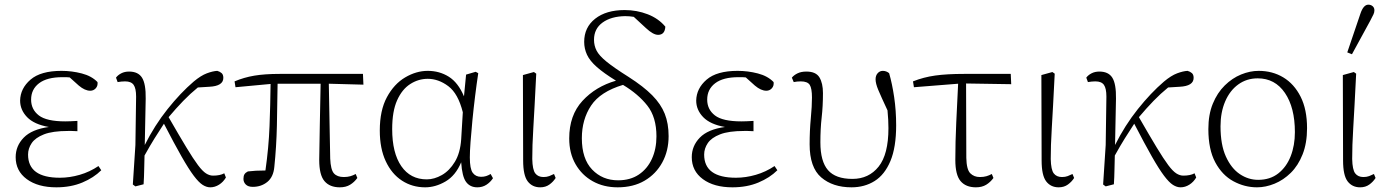

<svg xmlns="http://www.w3.org/2000/svg" viewBox="-20 -788 5924 821"><path d="M221 13Q142 13 94.5 -22Q47 -57 47 -116Q47 -164 81.5 -199.5Q116 -235 189 -245Q126 -256 96 -287Q66 -318 66 -358Q67 -410 110.5 -447.5Q154 -485 243 -485Q287 -485 329.5 -474Q372 -463 397 -437Q399 -421 389.5 -410.5Q380 -400 366 -400Q343 -400 317 -422L278 -457Q271 -458 263 -458Q255 -458 247 -458Q181 -458 147 -432Q113 -406 113 -362Q113 -320 146 -294.5Q179 -269 259 -269Q270 -269 281.5 -269.5Q293 -270 311 -271V-227Q294 -228 286 -228Q278 -228 271 -228Q205 -228 168 -213.5Q131 -199 115.5 -176Q100 -153 100 -127Q100 -28 236 -28Q278 -28 321 -40.5Q364 -53 401 -78L413 -60Q381 -28 332 -7.5Q283 13 221 13Z M559 9 548 1 559 -168 562 -375Q562 -410 551.5 -425Q541 -440 515 -440Q500 -440 483 -437L476 -456Q484 -467 498.5 -474.5Q513 -482 532 -482Q571 -482 587.5 -455.5Q604 -429 603 -366L599 -168Q641 -252 696.5 -321.5Q752 -391 808 -439Q839 -465 864.5 -474.5Q890 -484 909 -485Q920 -482 927.5 -475.5Q935 -469 935 -455Q935 -420 875 -417L826 -414Q794 -388 763.5 -356.5Q733 -325 701 -287Q747 -207 777 -157.5Q807 -108 826.5 -82Q846 -56 861 -46.5Q876 -37 891 -37Q921 -37 939 -47L946 -29Q935 -10 917 1.5Q899 13 879 13Q863 13 846.5 2.5Q830 -8 808.5 -36.5Q787 -65 756.5 -118.5Q726 -172 681 -259Q659 -225 641 -196.5Q623 -168 598 -123Q597 -92 596.5 -61Q596 -30 594 0Z M987 -415 983 -440Q1023 -457 1067.5 -464.5Q1112 -472 1176 -472H1532L1534 -426L1386 -430L1392 -110Q1394 -62 1408 -46.5Q1422 -31 1450 -31Q1466 -31 1478 -34.5Q1490 -38 1501 -44L1508 -27Q1495 -9 1477 2Q1459 13 1433 13Q1390 13 1367.5 -13.5Q1345 -40 1345 -104Q1346 -168 1347.5 -253Q1349 -338 1351 -430H1167Q1166 -339 1164 -250Q1162 -161 1153 -74Q1149 -31 1123 -10Q1097 11 1061 11Q1041 11 1031 1Q1021 -9 1021 -23Q1021 -36 1025.5 -43Q1030 -50 1040 -55Q1056 -57 1074.5 -58Q1093 -59 1115 -59Q1129 -157 1132.5 -248Q1136 -339 1137 -429Z M1657 -236Q1657 -134 1696 -77.5Q1735 -21 1805 -21Q1837 -21 1869.5 -39.5Q1902 -58 1925 -96Q1948 -134 1952 -192L1959 -308Q1939 -388 1897 -419.5Q1855 -451 1809 -451Q1769 -451 1734 -428.5Q1699 -406 1678 -359Q1657 -312 1657 -236ZM1798 13Q1743 13 1699 -15.5Q1655 -44 1629.5 -98.5Q1604 -153 1604 -230Q1604 -316 1634.5 -372.5Q1665 -429 1712.5 -457Q1760 -485 1809 -485Q1859 -485 1899 -460Q1939 -435 1964 -376L1973 -469L2014 -481L2025 -475Q2018 -429 2011.5 -376.5Q2005 -324 2000 -273Q1995 -222 1992 -180.5Q1989 -139 1989 -115Q1989 -66 2001.5 -49Q2014 -32 2037 -32Q2049 -32 2058.5 -35Q2068 -38 2078 -44L2088 -26Q2077 -9 2060 2Q2043 13 2021 13Q1990 13 1973 -10Q1956 -33 1952 -94Q1928 -37 1885 -12Q1842 13 1798 13Z M2290 13Q2256 13 2236.5 -12.5Q2217 -38 2217 -102L2216 -467L2263 -480L2273 -473Q2269 -394 2266 -337.5Q2263 -281 2260.5 -240.5Q2258 -200 2257 -168.5Q2256 -137 2256 -108Q2257 -62 2269 -46.5Q2281 -31 2304 -31Q2318 -31 2328.5 -35Q2339 -39 2349 -44L2356 -27Q2346 -11 2329.5 1Q2313 13 2290 13Z M2621 13Q2561 13 2514.5 -13Q2468 -39 2441 -86Q2414 -133 2414 -196Q2414 -295 2470.5 -356.5Q2527 -418 2614 -443Q2562 -475 2532 -501.5Q2502 -528 2490 -554Q2478 -580 2478 -609Q2478 -671 2525 -708Q2572 -745 2651 -745Q2703 -745 2749.5 -727Q2796 -709 2825 -674Q2823 -639 2794 -639Q2773 -639 2742 -668L2690 -716Q2672 -719 2653 -719Q2593 -718 2556.5 -691.5Q2520 -665 2520 -618Q2520 -593 2531 -571.5Q2542 -550 2574 -524Q2606 -498 2668 -459Q2732 -418 2769 -380.5Q2806 -343 2822.5 -301.5Q2839 -260 2839 -206Q2839 -143 2812 -93.5Q2785 -44 2736.5 -15.5Q2688 13 2621 13ZM2468 -197Q2468 -109 2512 -63Q2556 -17 2623 -17Q2675 -17 2711.5 -41.5Q2748 -66 2767.5 -108.5Q2787 -151 2787 -205Q2787 -287 2748 -336.5Q2709 -386 2644 -425Q2547 -396 2507.5 -336.5Q2468 -277 2468 -197Z M3112 13Q3033 13 2985.5 -22Q2938 -57 2938 -116Q2938 -164 2972.5 -199.5Q3007 -235 3080 -245Q3017 -256 2987 -287Q2957 -318 2957 -358Q2958 -410 3001.5 -447.5Q3045 -485 3134 -485Q3178 -485 3220.5 -474Q3263 -463 3288 -437Q3290 -421 3280.5 -410.5Q3271 -400 3257 -400Q3234 -400 3208 -422L3169 -457Q3162 -458 3154 -458Q3146 -458 3138 -458Q3072 -458 3038 -432Q3004 -406 3004 -362Q3004 -320 3037 -294.5Q3070 -269 3150 -269Q3161 -269 3172.5 -269.5Q3184 -270 3202 -271V-227Q3185 -228 3177 -228Q3169 -228 3162 -228Q3096 -228 3059 -213.5Q3022 -199 3006.5 -176Q2991 -153 2991 -127Q2991 -28 3127 -28Q3169 -28 3212 -40.5Q3255 -53 3292 -78L3304 -60Q3272 -28 3223 -7.5Q3174 13 3112 13Z M3621 13Q3541 13 3491.5 -29.5Q3442 -72 3442 -171Q3442 -229 3447 -281.5Q3452 -334 3452 -371Q3452 -410 3442.5 -425Q3433 -440 3404 -440Q3388 -440 3374 -437L3366 -456Q3375 -467 3390.5 -474.5Q3406 -482 3428 -482Q3469 -482 3484 -457Q3499 -432 3499 -390Q3499 -334 3493.5 -286Q3488 -238 3488 -179Q3488 -98 3520.5 -60.5Q3553 -23 3625 -23Q3695 -23 3737 -75.5Q3779 -128 3779 -240Q3779 -259 3778 -276.5Q3777 -294 3775 -316Q3747 -376 3735.5 -403.5Q3724 -431 3724 -449Q3724 -465 3733 -475Q3742 -485 3755 -485Q3770 -485 3782 -475Q3795 -430 3803.5 -372.5Q3812 -315 3812 -252Q3812 -158 3787.5 -99.5Q3763 -41 3720 -14Q3677 13 3621 13Z M3888 -415 3884 -440Q3929 -458 3979 -465Q4029 -472 4102 -472H4302L4304 -428L4111 -431L4112 -113Q4113 -63 4129 -47Q4145 -31 4170 -31Q4186 -31 4198 -34.5Q4210 -38 4221 -44L4228 -27Q4215 -9 4197 2Q4179 13 4153 13Q4110 13 4087.5 -13.5Q4065 -40 4065 -104Q4065 -180 4069 -264.5Q4073 -349 4077 -430Z M4507 13Q4473 13 4453.5 -12.5Q4434 -38 4434 -102L4433 -467L4480 -480L4490 -473Q4486 -394 4483 -337.5Q4480 -281 4477.5 -240.5Q4475 -200 4474 -168.5Q4473 -137 4473 -108Q4474 -62 4486 -46.5Q4498 -31 4521 -31Q4535 -31 4545.5 -35Q4556 -39 4566 -44L4573 -27Q4563 -11 4546.5 1Q4530 13 4507 13Z M4708 9 4697 1 4708 -168 4711 -375Q4711 -410 4700.5 -425Q4690 -440 4664 -440Q4649 -440 4632 -437L4625 -456Q4633 -467 4647.5 -474.5Q4662 -482 4681 -482Q4720 -482 4736.5 -455.5Q4753 -429 4752 -366L4748 -168Q4790 -252 4845.5 -321.5Q4901 -391 4957 -439Q4988 -465 5013.5 -474.5Q5039 -484 5058 -485Q5069 -482 5076.5 -475.5Q5084 -469 5084 -455Q5084 -420 5024 -417L4975 -414Q4943 -388 4912.5 -356.5Q4882 -325 4850 -287Q4896 -207 4926 -157.5Q4956 -108 4975.5 -82Q4995 -56 5010 -46.5Q5025 -37 5040 -37Q5070 -37 5088 -47L5095 -29Q5084 -10 5066 1.5Q5048 13 5028 13Q5012 13 4995.5 2.5Q4979 -8 4957.5 -36.5Q4936 -65 4905.5 -118.5Q4875 -172 4830 -259Q4808 -225 4790 -196.5Q4772 -168 4747 -123Q4746 -92 4745.5 -61Q4745 -30 4743 0Z M5355 13Q5302 13 5254 -13Q5206 -39 5176.5 -94Q5147 -149 5147 -236Q5147 -298 5166 -344.5Q5185 -391 5217 -422.5Q5249 -454 5287 -469.5Q5325 -485 5362 -485Q5421 -485 5467.5 -457Q5514 -429 5541.5 -374.5Q5569 -320 5569 -240Q5569 -176 5550 -128Q5531 -80 5499.5 -49Q5468 -18 5430 -2.5Q5392 13 5355 13ZM5360 -19Q5411 -19 5446 -46.5Q5481 -74 5499 -120Q5517 -166 5517 -223Q5517 -328 5474.5 -390.5Q5432 -453 5358 -453Q5311 -453 5275 -427Q5239 -401 5219 -354.5Q5199 -308 5199 -248Q5199 -169 5222 -118.5Q5245 -68 5281.5 -43.5Q5318 -19 5360 -19Z M5796 13Q5762 13 5742.5 -12.5Q5723 -38 5723 -102L5722 -467L5769 -480L5779 -473Q5775 -394 5772 -337.5Q5769 -281 5766.5 -240.5Q5764 -200 5763 -168.5Q5762 -137 5762 -108Q5763 -62 5775 -46.5Q5787 -31 5810 -31Q5824 -31 5834.5 -35Q5845 -39 5855 -44L5862 -27Q5852 -11 5835.5 1Q5819 13 5796 13ZM5741 -564 5797 -729Q5810 -768 5831 -768Q5842 -768 5849.5 -761.5Q5857 -755 5857 -744Q5857 -735 5853 -726.5Q5849 -718 5839 -699L5761 -556Z"/></svg>

Font: Source Serif Pro Light
Style: Regular
Weight: 300
Designer: Frank Grießhammer
Foundry: Adobe Systems Incorporated
Version: Version 3.001;hotconv 1.0.111;makeotfexe 2.5.65597